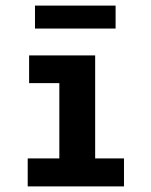

<svg xmlns="http://www.w3.org/2000/svg" viewBox="-20 -666 540 686"><path d="M79 0V-100H192V-369H84V-468H320V-100H423V0ZM105 -564V-646H393V-564Z"/></svg>

Font: Inconsolata ExtraBold
Style: Regular
Weight: 800
Designer: Raph Levien, Cyreal, Brenton Simpson
Foundry: Raph Levien, Cyreal, Google
Version: Version 3.001